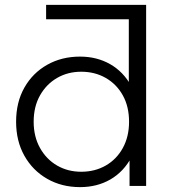

<svg xmlns="http://www.w3.org/2000/svg" viewBox="-20 -762 718 787"><path d="M308 5Q233 5 173.5 -29Q114 -63 80 -123.5Q46 -184 46 -263Q46 -343 80 -403Q114 -463 173.5 -496.5Q233 -530 308 -530Q377 -530 431.5 -499Q486 -468 518.5 -408.5Q551 -349 551 -263Q551 -178 519 -118Q487 -58 432.5 -26.5Q378 5 308 5ZM313 -58Q369 -58 413.5 -83.5Q458 -109 483.5 -155.5Q509 -202 509 -263Q509 -325 483.5 -371Q458 -417 413.5 -442.5Q369 -468 313 -468Q258 -468 214 -442.5Q170 -417 144 -371Q118 -325 118 -263Q118 -202 144 -155.5Q170 -109 214 -83.5Q258 -58 313 -58ZM511 0V-158L518 -264L508 -370V-742H579V0ZM169 -683V-742H579L508 -683Z"/></svg>

Font: Montserrat Thin
Style: Regular
Weight: 400
Version: Version 9.000